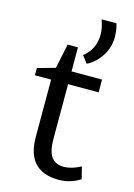

<svg xmlns="http://www.w3.org/2000/svg" viewBox="-126 -894 680 972"><g transform="rotate(15 214.0 -407.5)"><path d="M370 -758Q370 -704 341 -659Q312 -614 267 -591L238 -629Q297 -674 297 -753Q297 -786 282 -828H360Q370 -792 370 -758ZM378 -83 394 -20Q342 13 282 13Q114 13 114 -167V-467H29V-505L122 -531L149 -660H203V-534H363V-467H203V-181Q203 -116 224 -86.5Q245 -57 292 -57Q331 -58 378 -83Z"/></g></svg>

Font: Martel Sans
Style: Regular
Weight: 400
Designer: Dan Reynolds and Mathieu Réguer
Foundry: Dan Reynolds and Mathieu Réguer
Version: Version 1.001;PS 001.001;hotconv 1.0.70;makeotf.lib2.5.58329